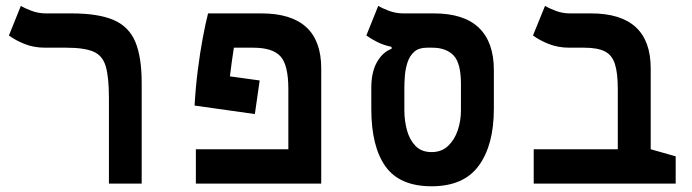

<svg xmlns="http://www.w3.org/2000/svg" viewBox="-20 -632 2384 661"><path d="M467.8 -346.2V0H355V-294.9Q355 -365.7 344.2 -403.1Q333.5 -440.4 302 -454.1Q270.5 -467.8 208 -467.8H135.7Q96.7 -467.8 64.9 -480.5Q33.2 -493.2 10.7 -509.8L51.8 -611.8Q63 -604.5 87.4 -595.2Q111.8 -585.9 137.2 -585.9H225.1Q318.4 -585.9 371.1 -563.2Q423.8 -540.5 445.8 -488Q467.8 -435.5 467.8 -346.2Z M874 -355 857.4 -239.3 649.9 -268.6Q653.3 -330.1 660.9 -390.1Q668.5 -450.2 678 -501Q687.5 -551.8 696.3 -585.9H879.4Q1085.9 -585.9 1085.9 -396.5V0H654.3V-118.2H972.7V-325.2Q972.7 -408.2 945.6 -438Q918.5 -467.8 851.6 -467.8H785.2Q781.7 -445.8 778.3 -421.6Q774.9 -397.5 771.5 -369.1Z M1465.8 9.3Q1356 9.3 1307.1 -59.1Q1258.3 -127.4 1258.3 -257.3V-329.6Q1258.3 -384.3 1278.1 -418.7Q1297.9 -453.1 1328.1 -463.9V-470.7Q1301.8 -476.1 1280 -486.8Q1258.3 -497.6 1241.2 -509.8L1282.2 -611.8Q1293.5 -604.5 1317.9 -595.2Q1342.3 -585.9 1367.7 -585.9H1473.6Q1577.1 -585.9 1628.7 -536.4Q1680.2 -486.8 1680.2 -391.1V-257.3Q1680.2 -132.8 1628.4 -61.8Q1576.7 9.3 1465.8 9.3ZM1465.8 -108.4Q1500.5 -108.4 1522.9 -129.9Q1545.4 -151.4 1556.2 -184.3Q1566.9 -217.3 1566.9 -251.5V-342.8Q1566.9 -415 1541.3 -441.4Q1515.6 -467.8 1468.3 -467.8H1449.7Q1421.9 -467.8 1406.2 -453.9Q1390.6 -439.9 1383.3 -418.2Q1376 -396.5 1374 -372.6Q1372.1 -348.6 1372.1 -329.1V-251.5Q1372.1 -217.3 1380.9 -184.3Q1389.6 -151.4 1410.2 -129.9Q1430.7 -108.4 1465.8 -108.4Z M2306.2 -93.8V0H1817.4V-118.2H2106.9V-325.2Q2106.9 -380.9 2096.9 -411.9Q2086.9 -442.9 2061.8 -455.3Q2036.6 -467.8 1991.7 -467.8H1940.4Q1901.4 -467.8 1869.4 -480.5Q1837.4 -493.2 1814.9 -509.8L1856.4 -611.8Q1867.7 -604.5 1891.8 -595.2Q1916 -585.9 1941.4 -585.9H2014.2Q2220.2 -585.9 2220.2 -396.5V-118.2Z"/></svg>

Font: CaskaydiaCove NFP SemiBold
Style: Regular
Weight: 600
Designer: Aaron Bell
Foundry: Saja Typeworks
Version: Version 2111.001; VTT 6.35;Nerd Fonts 3.1.1